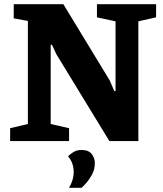

<svg xmlns="http://www.w3.org/2000/svg" viewBox="-20 -668 770 909"><path d="M28 0V-61L112 -81V-569L45 -581V-648H280L499 -288L521 -237H527V-567L439 -586V-648H719V-586L635 -567V0H498L247 -411L226 -456H220V-81L307 -61V0ZM307 221Q329 183 329 147Q329 126 322.5 107Q316 88 302 72Q313 61 328.5 51.5Q344 42 366 42Q400 42 414.5 61.5Q429 81 429 104Q429 135 414.5 160.5Q400 186 385 202Q370 218 366 221Z"/></svg>

Font: Faustina Light ExtraBold
Style: Regular
Weight: 800
Version: Version 1.200